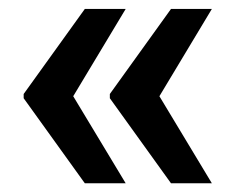

<svg xmlns="http://www.w3.org/2000/svg" viewBox="-20 -467 540 430"><path d="M261.5 -56.5H170L33 -247V-256.5L170 -447H261.5L144 -251.5ZM454.5 -56.5H363L226 -247V-256.5L363 -447H454.5L337 -251.5Z"/></svg>

Font: Roberto Sans
Style: Bold
Weight: 700
Designer: Google (font) & Cristiano Sobral (main changes)
Version: Version 1.000;October 12, 2021;FontCreator 14.0.0.2814 64-bi